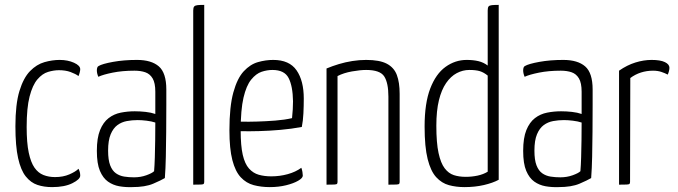

<svg xmlns="http://www.w3.org/2000/svg" viewBox="-20 -755 2771 785"><path d="M193 10Q160 10 133 1Q106 -8 85.5 -33.5Q65 -59 54 -108.5Q43 -158 43 -239Q43 -329 59.5 -383Q76 -437 103 -464.5Q130 -492 162 -501Q194 -510 224 -510Q257 -510 282.5 -498.5Q308 -487 308 -472Q308 -467 306 -459Q304 -451 301 -444Q289 -453 268.5 -460.5Q248 -468 221 -468Q200 -468 176.5 -461Q153 -454 133 -430.5Q113 -407 101 -360.5Q89 -314 89 -236Q89 -171 97.5 -131Q106 -91 121 -69.5Q136 -48 157.5 -39.5Q179 -31 205 -31Q238 -31 263.5 -42Q289 -53 301 -65Q305 -57 306.5 -50.5Q308 -44 308 -37Q308 -22 276 -6Q244 10 193 10Z M520 10Q493 11 467.5 6.5Q442 2 421.5 -12.5Q401 -27 388.5 -56.5Q376 -86 376 -138Q376 -191 389 -223Q402 -255 424 -272Q446 -289 474 -294.5Q502 -300 531 -300Q553 -300 575.5 -297.5Q598 -295 615 -289Q615 -289 615 -306Q615 -323 615 -344.5Q615 -366 615 -380Q615 -416 604 -434.5Q593 -453 574 -459.5Q555 -466 530 -466Q480 -466 440.5 -458Q401 -450 382 -441Q379 -448 377.5 -454.5Q376 -461 376 -467Q376 -473 377.5 -478Q379 -483 383 -485Q398 -494 442 -502Q486 -510 540 -510Q599 -510 629.5 -483.5Q660 -457 660 -389V-327Q660 -270 659.5 -216Q659 -162 658 -114Q657 -66 654 -27Q639 -18 606.5 -4Q574 10 520 10ZM528 -30Q555 -30 578.5 -38.5Q602 -47 610 -55Q612 -78 613 -111.5Q614 -145 614.5 -182.5Q615 -220 615 -254Q600 -259 579.5 -261.5Q559 -264 543 -264Q520 -264 498.5 -260Q477 -256 460 -243.5Q443 -231 432.5 -206Q422 -181 422 -139Q422 -101 430.5 -79Q439 -57 454 -46.5Q469 -36 488 -33Q507 -30 528 -30Z M770 0V-712Q770 -724 774 -728.5Q778 -733 788 -734Q798 -735 815 -735V-12Q815 -6 813 -3.5Q811 -1 802 -0.5Q793 0 770 0Z M1083 10Q1048 10 1017.5 2Q987 -6 964.5 -30Q942 -54 930 -100.5Q918 -147 918 -222Q918 -319 934 -377Q950 -435 976.5 -463.5Q1003 -492 1034.5 -501Q1066 -510 1097 -510Q1163 -510 1192.5 -467.5Q1222 -425 1222 -352Q1222 -322 1220.5 -291.5Q1219 -261 1214 -236Q1172 -228 1126 -224Q1080 -220 1039.5 -219Q999 -218 973.5 -218.5Q948 -219 948 -219V-258Q948 -258 972 -257.5Q996 -257 1031.5 -258Q1067 -259 1105.5 -262Q1144 -265 1174 -272Q1176 -291 1177 -308Q1178 -325 1178 -341Q1177 -403 1160 -436Q1143 -469 1094 -469Q1072 -469 1049.5 -461.5Q1027 -454 1007 -429.5Q987 -405 975.5 -355.5Q964 -306 964 -221Q964 -159 972.5 -122Q981 -85 998 -66Q1015 -47 1038 -40.5Q1061 -34 1089 -34Q1124 -34 1156.5 -43Q1189 -52 1212 -69Q1215 -61 1216.5 -52Q1218 -43 1218 -37Q1218 -27 1199 -16Q1180 -5 1149.5 2.5Q1119 10 1083 10Z M1315 0V-475Q1339 -485 1365.5 -493Q1392 -501 1420.5 -505.5Q1449 -510 1477 -510Q1532 -510 1561.5 -494.5Q1591 -479 1602.5 -448.5Q1614 -418 1614 -371V-12Q1614 -6 1612 -3.5Q1610 -1 1600.5 -0.5Q1591 0 1568 0V-360Q1568 -416 1551 -442.5Q1534 -469 1477 -469Q1453 -469 1419 -463Q1385 -457 1360 -444V-12Q1360 -6 1358 -3.5Q1356 -1 1346.5 -0.5Q1337 0 1315 0Z M1879 10Q1845 10 1815.5 2Q1786 -6 1763.5 -30.5Q1741 -55 1728.5 -104.5Q1716 -154 1716 -238Q1716 -333 1739 -393Q1762 -453 1801.5 -481.5Q1841 -510 1888 -510Q1915 -510 1936 -505Q1957 -500 1974 -487V-712Q1974 -724 1977.5 -728.5Q1981 -733 1991.5 -734Q2002 -735 2019 -735V-20Q1995 -7 1958.5 1.5Q1922 10 1879 10ZM1884 -32Q1909 -32 1932.5 -37Q1956 -42 1974 -53V-446Q1958 -459 1942 -464Q1926 -469 1899 -469Q1872 -469 1847.5 -456Q1823 -443 1804 -415.5Q1785 -388 1774.5 -345Q1764 -302 1764 -241Q1764 -171 1773 -129.5Q1782 -88 1798 -67Q1814 -46 1835.5 -39Q1857 -32 1884 -32Z M2263 10Q2236 11 2210.5 6.5Q2185 2 2164.5 -12.5Q2144 -27 2131.5 -56.5Q2119 -86 2119 -138Q2119 -191 2132 -223Q2145 -255 2167 -272Q2189 -289 2217 -294.5Q2245 -300 2274 -300Q2296 -300 2318.5 -297.5Q2341 -295 2358 -289Q2358 -289 2358 -306Q2358 -323 2358 -344.5Q2358 -366 2358 -380Q2358 -416 2347 -434.5Q2336 -453 2317 -459.5Q2298 -466 2273 -466Q2223 -466 2183.5 -458Q2144 -450 2125 -441Q2122 -448 2120.5 -454.5Q2119 -461 2119 -467Q2119 -473 2120.5 -478Q2122 -483 2126 -485Q2141 -494 2185 -502Q2229 -510 2283 -510Q2342 -510 2372.5 -483.5Q2403 -457 2403 -389V-327Q2403 -270 2402.5 -216Q2402 -162 2401 -114Q2400 -66 2397 -27Q2382 -18 2349.5 -4Q2317 10 2263 10ZM2271 -30Q2298 -30 2321.5 -38.5Q2345 -47 2353 -55Q2355 -78 2356 -111.5Q2357 -145 2357.5 -182.5Q2358 -220 2358 -254Q2343 -259 2322.5 -261.5Q2302 -264 2286 -264Q2263 -264 2241.5 -260Q2220 -256 2203 -243.5Q2186 -231 2175.5 -206Q2165 -181 2165 -139Q2165 -101 2173.5 -79Q2182 -57 2197 -46.5Q2212 -36 2231 -33Q2250 -30 2271 -30Z M2511 0V-466Q2544 -489 2578 -499.5Q2612 -510 2644 -510Q2680 -510 2698.5 -501Q2717 -492 2717 -478Q2717 -472 2715 -464Q2713 -456 2710 -450Q2699 -456 2684 -461Q2669 -466 2650 -466Q2624 -466 2600.5 -458.5Q2577 -451 2557 -436L2556 -12Q2556 -6 2554 -3.5Q2552 -1 2542.5 -0.5Q2533 0 2511 0Z"/></svg>

Font: Yanone Kaffeesatz ExtraLight Light
Style: Regular
Weight: 300
Version: Version 2.003